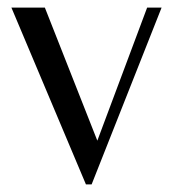

<svg xmlns="http://www.w3.org/2000/svg" viewBox="-20 -472 455 505"><path d="M221 13H206L10 -452H98L236 -102L367 -452H405Z"/></svg>

Font: Belleza
Style: Regular
Weight: 400
Designer: Eduardo Rodriguez Tunni
Foundry: Eduardo Rodriguez Tunni
Version: Version 1.001